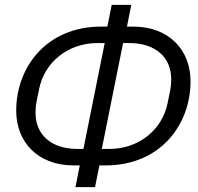

<svg xmlns="http://www.w3.org/2000/svg" viewBox="-20 -745 819 794"><path d="M292 29H373L391 -61H417C641 -61 768 -227 768 -409C768 -538 679 -635 531 -635H505L523 -725H442L424 -635H398C174 -635 47 -469 47 -287C47 -158 136 -61 284 -61H310ZM302 -129C187 -129 127 -192 127 -278C127 -292 128 -308 131 -324L142 -378C164 -486 259 -567 384 -567H413L325 -129ZM401 -129 489 -567H513C628 -567 688 -504 688 -418C688 -404 687 -388 684 -372L673 -318C651 -210 556 -129 431 -129Z"/></svg>

Font: LVC Sans
Style: Italic
Weight: 400
Italic angle: -11.31°
Designer: Mike Abbink, Paul van der Laan, Pieter van Rosmalen
Foundry: Bold Monday
Version: Version 3.0